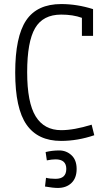

<svg xmlns="http://www.w3.org/2000/svg" viewBox="-20 -685 540 947"><path d="M265 242Q242 242 202 235L207 192Q227 197 254 197Q307 197 307 148Q307 101 254 101Q236 101 211 106L205 65Q237 57 272 57Q307 57 332.5 80.5Q358 104 358 148.5Q358 193 332.5 217.5Q307 242 265 242ZM282 -665Q360 -665 439 -640V-508H384V-597Q340 -613 282 -613Q192 -613 153 -546Q114 -479 114 -329Q114 -179 156 -111Q198 -43 282 -43Q345 -43 432 -70L445 -18Q363 10 281 10Q167 10 111 -70Q55 -150 55 -327Q55 -504 109 -584.5Q163 -665 282 -665Z"/></svg>

Font: Lekton
Style: Regular
Weight: 400
Designer: Paolo Mazzetti, Luciano Perondi, Raffaele Flato, Elena Papassissa, Emilio Macchia, Michela Povoleri, Tobias Seemiller, R
Version: Version 34.000